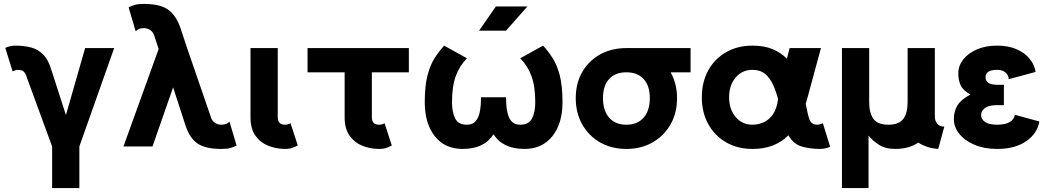

<svg xmlns="http://www.w3.org/2000/svg" viewBox="-20 -756 5419 991"><path d="M389.6 0V214.8H249V0L117.7 -358.4Q112.8 -376.5 102.8 -386Q92.8 -395.5 73.2 -395.5Q66.9 -395.5 58.3 -392.8Q49.8 -390.1 44.9 -387.7L7.3 -508.8Q16.1 -513.7 31 -517.1Q45.9 -520.5 58.6 -520.5Q103.5 -520.5 140.1 -511Q176.8 -501.5 203.6 -473.9Q230.5 -446.3 246.1 -392.1L320.3 -162.1L419.4 -507.8H569.3Z M945.8 -507.8 1067.9 -153.3Q1072.8 -134.3 1087.6 -123.3Q1102.5 -112.3 1122.1 -112.3Q1137.7 -112.3 1146.7 -116Q1155.8 -119.6 1164.6 -127.9L1201.2 -4.4Q1185.5 2.9 1169.4 7.8Q1153.3 12.7 1122.1 12.7Q1041.5 12.7 1000.5 -14.6Q959.5 -42 938 -106.9L873.5 -305.2L767.1 0H617.2L798.8 -502.9L776.9 -569.8Q772 -588.4 757.1 -599.6Q742.2 -610.8 722.7 -610.8Q707 -610.8 698 -606.9Q689 -603 680.2 -594.7L643.6 -718.3Q659.2 -725.6 675.3 -730.7Q691.4 -735.8 722.7 -735.8Q803.2 -735.8 844.7 -708.3Q886.2 -680.7 909.7 -616.2Z M1479.5 -120.1 1517.1 -4.9Q1507.8 0 1491.5 6.3Q1475.1 12.7 1451.2 12.7Q1407.7 12.7 1366.7 -2.9Q1325.7 -18.6 1299.3 -54.4Q1272.9 -90.3 1272.9 -150.9V-507.8H1413.6V-150.9Q1413.6 -112.3 1451.2 -112.3Q1467.3 -112.3 1479.5 -120.1Z M1964.8 -120.1 2002.4 -4.9Q1993.7 0 1977.3 6.3Q1960.9 12.7 1936.5 12.7Q1893.1 12.7 1852.3 -2.9Q1811.5 -18.6 1785.2 -54.4Q1758.8 -90.3 1758.8 -150.9V-382.8H1567.4V-507.8H2090.3V-382.8H1899.4V-150.9Q1899.4 -112.3 1936.5 -112.3Q1953.1 -112.3 1964.8 -120.1Z M2172.4 -228.5Q2172.4 -314 2186.8 -368.2Q2201.2 -422.4 2224.1 -457.5Q2247.1 -492.7 2272.5 -520.5L2390.1 -455.1Q2352.1 -416.5 2332.5 -363.3Q2313 -310.1 2313 -228.5Q2313 -178.2 2328.9 -145.3Q2344.7 -112.3 2390.1 -112.3Q2420.4 -112.3 2436 -131.6Q2451.7 -150.9 2457.3 -183.1Q2462.9 -215.3 2462.9 -253.9H2591.8Q2591.8 -215.3 2597.4 -183.1Q2603 -150.9 2618.7 -131.6Q2634.3 -112.3 2664.6 -112.3Q2710 -112.3 2726.3 -145.3Q2742.7 -178.2 2742.7 -228.5Q2742.7 -310.1 2723.1 -363.3Q2703.6 -416.5 2665 -455.1L2783.2 -520.5Q2808.6 -492.7 2831.5 -457.5Q2854.5 -422.4 2868.9 -368.2Q2883.3 -314 2883.3 -228.5Q2883.3 -118.7 2831.1 -53Q2778.8 12.7 2687 12.7Q2575.2 12.7 2527.3 -63Q2479.5 12.7 2367.7 12.7Q2275.9 12.7 2224.1 -53Q2172.4 -118.7 2172.4 -228.5ZM2591.8 -597.7H2452.6L2539.6 -722.7H2702.1Z M2951.7 -249.5Q2951.7 -325.7 2984.9 -383.8Q3018.1 -441.9 3077.1 -474.9Q3136.2 -507.8 3212.9 -507.8H3544.4V-382.8H3441.4Q3474.6 -323.7 3474.6 -249.5Q3474.6 -173.3 3441.2 -114.3Q3407.7 -55.2 3348.6 -21.2Q3289.6 12.7 3212.9 12.7Q3136.2 12.7 3077.1 -21.2Q3018.1 -55.2 2984.9 -114.3Q2951.7 -173.3 2951.7 -249.5ZM3092.3 -249.5Q3092.3 -185.1 3124 -148.7Q3155.8 -112.3 3212.9 -112.3Q3270 -112.3 3302 -148.7Q3334 -185.1 3334 -249.5Q3334 -314 3302 -348.4Q3270 -382.8 3212.9 -382.8Q3155.8 -382.8 3124 -348.4Q3092.3 -314 3092.3 -249.5Z M4264.6 1Q4255.9 5.9 4241.2 9.3Q4226.6 12.7 4213.4 12.7Q4161.1 12.7 4118.4 0.2Q4075.7 -12.2 4049.3 -57.6Q4015.1 -23.4 3969.7 -5.4Q3924.3 12.7 3863.8 12.7Q3787.1 12.7 3728 -21.2Q3668.9 -55.2 3635.7 -115.2Q3602.5 -175.3 3602.5 -253.9Q3602.5 -332.5 3635.7 -392.8Q3668.9 -453.1 3728 -486.8Q3787.1 -520.5 3863.8 -520.5Q3925.3 -520.5 3968.5 -502Q4011.7 -483.4 4041.5 -453.1L4055.7 -507.8H4217.3L4148.4 -253.9Q4143.6 -236.3 4138.7 -220.2Q4143.1 -198.7 4147 -179.9Q4150.9 -161.1 4155.8 -145.5Q4165 -112.3 4198.7 -112.3Q4205.1 -112.3 4213.9 -115Q4222.7 -117.7 4227.1 -120.1ZM3863.8 -395.5Q3811 -395.5 3777.1 -356Q3743.2 -316.4 3743.2 -253.9Q3743.2 -191.9 3777.1 -152.1Q3811 -112.3 3863.8 -112.3Q3893.1 -112.3 3920.7 -124.3Q3948.2 -136.2 3968.8 -165Q3989.3 -193.8 3996.1 -243.7Q3985.8 -284.2 3970.2 -318.6Q3954.6 -353 3929.2 -374.3Q3903.8 -395.5 3863.8 -395.5Z M4822.8 12.7Q4790 10.3 4764.4 1.5Q4738.8 -7.3 4719.7 -20Q4671.9 12.7 4601.1 12.7Q4549.8 12.7 4516.6 -8.8Q4483.4 -30.3 4462.9 -56.2V214.8H4325.7V-507.8H4466.3V-228.5Q4466.3 -172.4 4488.3 -142.3Q4510.3 -112.3 4565.4 -112.3Q4620.1 -112.3 4642.3 -142.3Q4664.6 -172.4 4664.6 -228.5V-507.8H4805.2V-154.8Q4805.2 -132.8 4817.4 -117.7Q4829.6 -102.5 4854 -102.5Z M5126.5 -318.4H5161.6V-213.4H5126.5Q5084.5 -213.4 5064.2 -198.7Q5043.9 -184.1 5043.9 -162.1Q5043.9 -140.6 5064.2 -126.5Q5084.5 -112.3 5126.5 -112.3Q5208.5 -112.3 5218.3 -163.6L5344.7 -128.9Q5333 -65.4 5275.6 -26.4Q5218.3 12.7 5126.5 12.7Q5061 12.7 5010.7 -8.3Q4960.4 -29.3 4931.9 -64.5Q4903.3 -99.6 4903.3 -141.6Q4903.3 -181.2 4921.6 -211.7Q4939.9 -242.2 4988.8 -268.1Q4950.2 -289.6 4938.2 -315.9Q4926.3 -342.3 4926.3 -377.9Q4926.3 -416.5 4951.7 -449Q4977.1 -481.4 5022.2 -501Q5067.4 -520.5 5126.5 -520.5Q5185.1 -520.5 5227.5 -501.7Q5270 -482.9 5294.9 -452.1Q5319.8 -421.4 5325.2 -384.8L5186.5 -347.2Q5186.5 -366.2 5170.7 -380.9Q5154.8 -395.5 5126.5 -395.5Q5066.9 -395.5 5066.9 -357.4Q5066.9 -318.4 5126.5 -318.4Z"/></svg>

Font: Giphurs
Style: Bold
Weight: 700
Version: Version 0.920; ttfautohint (v1.8.4.7-5d5b)